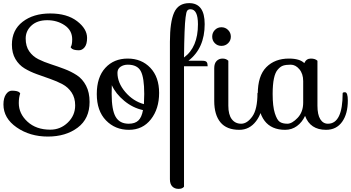

<svg xmlns="http://www.w3.org/2000/svg" viewBox="-20 -826 2241 1226"><path d="M460 -153Q460 -201 437.5 -235Q415 -269 379.5 -288Q344 -307 301 -322Q258 -337 215 -352.5Q172 -368 136.5 -389.5Q101 -411 78.5 -449Q56 -487 56 -541Q56 -634 124.5 -687Q193 -740 300.5 -740Q408 -740 472 -691Q536 -642 536 -584Q536 -544 520.5 -524.5Q505 -505 484 -505Q445 -505 434 -520L431 -525Q441 -538 441 -575Q441 -632 393 -664.5Q345 -697 281.5 -697Q218 -697 181 -663Q144 -629 144 -580Q144 -531 166.5 -498.5Q189 -466 225 -448Q261 -430 304.5 -416Q348 -402 391.5 -385.5Q435 -369 471 -345.5Q507 -322 529.5 -279Q552 -236 552 -175Q552 -68 476 -11Q400 46 285.5 46Q171 46 86.5 -12.5Q2 -71 2 -159Q2 -200 18 -223.5Q34 -247 56 -247Q95 -247 106 -234L109 -229Q100 -204 100 -168Q100 -100 155.5 -49Q211 2 301 2Q366 2 413 -43.5Q460 -89 460 -153Z M795.5 -452Q884 -452 940 -393Q996 -334 996 -232.5Q996 -131 943.5 -64Q891 3 803 3Q715 3 656.5 -57.5Q598 -118 598 -225.5Q598 -333 652.5 -392.5Q707 -452 795.5 -452ZM796 -413Q769 -413 749.5 -399.5Q730 -386 730 -361Q730 -297 780 -238.5Q830 -180 899 -161Q901 -199 901 -226Q901 -330 879 -371.5Q857 -413 796 -413ZM693 -226Q693 -124 718.5 -80Q744 -36 802 -36Q842 -36 863.5 -56.5Q885 -77 893 -123Q828 -137 773.5 -182Q719 -227 694 -282Q693 -265 693 -226Z M1306 -403H1155V366Q1145 380 1120 380Q1095 380 1080 364.5Q1065 349 1065 319V-559Q1065 -686 1092 -746Q1119 -806 1188 -806Q1287 -806 1287 -672Q1287 -518 1183 -438H1272Q1293 -438 1299.5 -430Q1306 -422 1306 -403ZM1244 -671Q1244 -767 1196 -767Q1183 -767 1176 -758.5Q1169 -750 1165 -715Q1157 -655 1155 -459Q1244 -524 1244 -671Z M1352 -550Q1335 -567 1335 -592Q1335 -617 1352 -634.5Q1369 -652 1394 -652Q1419 -652 1436.5 -634.5Q1454 -617 1454 -592Q1454 -567 1436.5 -550Q1419 -533 1394 -533Q1369 -533 1352 -550ZM1438 -438V-151Q1438 -94 1460 -65Q1482 -36 1520 -36Q1558 -36 1591 -82Q1624 -128 1624 -231Q1626 -237 1639 -237Q1657 -237 1657 -184Q1657 -107 1615 -52Q1573 3 1508 3Q1427 3 1387.5 -45Q1348 -93 1348 -181V-391Q1348 -421 1363 -436.5Q1378 -452 1401 -452Q1424 -452 1438 -438Z M1923 -423Q1936 -452 1964.5 -452Q1993 -452 2007 -438V-151Q2007 -94 2025 -65Q2043 -36 2074 -36Q2168 -36 2168 -231Q2169 -237 2183 -237Q2201 -237 2201 -184Q2201 -99 2164.5 -48Q2128 3 2062 3Q1961 3 1928 -86Q1909 -45 1876 -21Q1843 3 1801 3Q1626 3 1626 -226Q1626 -342 1680.5 -397Q1735 -452 1825 -452Q1894 -452 1923 -423ZM1916 -171V-308Q1916 -355 1891.5 -384Q1867 -413 1836.5 -413Q1806 -413 1788 -407Q1770 -401 1754 -382Q1721 -346 1721 -226Q1721 -147 1735 -103Q1749 -59 1767 -47.5Q1785 -36 1815 -36Q1845 -36 1880.5 -73.5Q1916 -111 1916 -171Z"/></svg>

Font: Sofia
Style: Regular
Weight: 400
Designer: Paula Nazal and Daniel Hernndez
Foundry: Paula Nazal, Daniel Hernndez
Version: Version 1.001